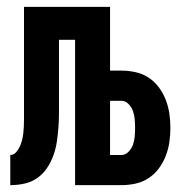

<svg xmlns="http://www.w3.org/2000/svg" viewBox="-20 -540 540 560"><path d="M10 0V-88Q20 -88 27 -96Q34 -104 38 -113Q42 -122 44.5 -132Q47 -142 48 -151.5Q49 -161 49.5 -171Q50 -181 50 -191Q50 -209 50 -226.5Q50 -244 50 -261V-520H301V-334H334Q355 -334 375.5 -329.5Q396 -325 413.5 -313.5Q431 -302 443.5 -285Q456 -268 463.5 -248.5Q471 -229 474 -208.5Q477 -188 477 -167Q477 -146 474 -125.5Q471 -105 463.5 -85.5Q456 -66 443.5 -49Q431 -32 413.5 -20.5Q396 -9 375.5 -4.5Q355 0 334 0H199V-424H152V-261Q152 -260 152 -259Q152 -258 152 -257V-255Q152 -254 152 -253.5Q152 -253 152 -253Q152 -232 152 -211Q152 -190 150.5 -169.5Q149 -149 146 -128Q143 -107 136 -87.5Q129 -68 117.5 -50.5Q106 -33 89 -21Q72 -9 51.5 -4.5Q31 0 10 0ZM334 -88Q346 -88 355 -97.5Q364 -107 368 -118.5Q372 -130 373 -142.5Q374 -155 374 -167Q374 -179 373 -191.5Q372 -204 368 -215.5Q364 -227 355 -236.5Q346 -246 334 -246H301V-88Z"/></svg>

Font: Iosevka SS08 Regular
Style: Bold
Weight: 700
Monospace: yes
Designer: Belleve Invis
Foundry: Belleve Invis
Version: Version 16.3.4; ttfautohint (v1.8.4)